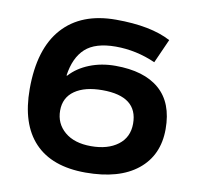

<svg xmlns="http://www.w3.org/2000/svg" viewBox="-81 -809 940 904"><g transform="rotate(10 389.0 -357.0)"><path d="M565.9 -255.9Q565.9 -386.2 397 -386.2Q313 -386.2 264.9 -352.8Q216.8 -319.3 216.8 -257.3Q216.8 -195.3 262.7 -156.2Q308.6 -117.2 388.7 -117.2Q468.8 -117.2 517.3 -153.8Q565.9 -190.4 565.9 -255.9ZM217.8 -424.8H221.2Q257.3 -464.8 313.7 -487.3Q370.1 -509.8 437 -509.8Q574.7 -509.8 647.9 -446.3Q721.2 -382.8 721.2 -257.3Q721.2 -131.8 633.3 -61Q545.4 9.8 384.8 9.8Q224.1 9.8 141.1 -77.6Q58.1 -165 58.1 -333Q58.1 -524.9 147.2 -624.5Q236.3 -724.1 402.3 -724.1Q568.4 -724.1 665 -672.9L613.8 -558.1Q521 -599.1 423.3 -599.1Q325.7 -599.1 277.8 -555.4Q230 -511.7 217.8 -424.8Z"/></g></svg>

Font: NotoSans-Bold
Style: Bold
Weight: 700
Designer: Monotype Design team
Foundry: Monotype Imaging Inc.
Version: Version 1.04